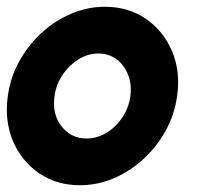

<svg xmlns="http://www.w3.org/2000/svg" viewBox="-28 -534 608 567"><path d="M208 13Q139 13 87.2 -22.5Q35.5 -58 10.2 -117.8Q-15 -177.5 -5 -250Q2.5 -305 28.8 -352.8Q55 -400.5 94.5 -436.8Q134 -473 182.2 -493.5Q230.5 -514 282 -514Q351 -514 402.8 -478.5Q454.5 -443 480 -383Q505.5 -323 495 -250Q487.5 -195.5 461.2 -148Q435 -100.5 395.5 -64.2Q356 -28 308 -7.5Q260 13 208 13ZM227.5 -125Q259 -125 287 -142.2Q315 -159.5 333.8 -188Q352.5 -216.5 357 -250Q361.5 -284.5 350.2 -313.2Q339 -342 316 -359Q293 -376 262.5 -376Q231.5 -376 203.5 -358.5Q175.5 -341 156.5 -312.5Q137.5 -284 133 -250Q125.5 -197 153.8 -161Q182 -125 227.5 -125Z"/></svg>

Font: Urbanist ExtraBold
Style: Italic
Weight: 800
Italic angle: -8°
Designer: Corey Hu
Foundry: Corey Hu
Version: Version 1.321; ttfautohint (v1.8.4.7-5d5b)